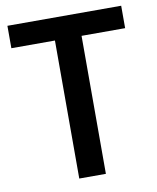

<svg xmlns="http://www.w3.org/2000/svg" viewBox="-80 -768 679 831"><g transform="rotate(-10 259.0 -352.5)"><path d="M201 0V-606.5H9.5V-705H509.5V-606.5H318V0Z"/></g></svg>

Font: Nunito Sans 12pt ExtraLight Condensed
Style: Regular
Weight: 200
Width: 3
Version: Version 3.101;gftools[0.9.27]